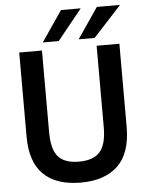

<svg xmlns="http://www.w3.org/2000/svg" viewBox="-60 -950 777 1013"><g transform="rotate(-5 328.0 -443.0)"><path d="M327.5 15Q198.5 15 130.5 -50.5Q62.5 -116 62.5 -252V-697H183V-265.5Q183 -173.5 216.8 -134.8Q250.5 -96 327.5 -96Q402.5 -96 437.5 -134.8Q472.5 -173.5 472.5 -265.5V-697H593V-257Q593 -118 523.8 -51.5Q454.5 15 327.5 15ZM275.5 -739H191L301.5 -901H406ZM465.5 -739H381L491.5 -901H614.5Z"/></g></svg>

Font: Acari Sans Neue
Style: Bold
Weight: 700
Designer: Alfredo Marco Pradil (font), Cristiano Sobral (main changes)
Foundry: Hanken Design Co. (font), Cristiano Sobral (main changes)
Version: Version 2.459;March 19, 2022;FontCreator 14.0.0.2808 64-bit;